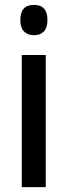

<svg xmlns="http://www.w3.org/2000/svg" viewBox="-20 -765 276 785"><path d="M119 -745Q174 -745 174 -683Q174 -652 159.5 -636.5Q145 -621 119 -621Q93 -621 78 -636.5Q63 -652 63 -683Q63 -745 119 -745ZM167 -540V0H69V-540Z"/></svg>

Font: Noto Sans Myanmar Condensed Medium
Style: Regular
Weight: 500
Width: 3
Designer: Monotype Design Team
Foundry: Monotype Imaging Inc.
Version: Version 2.107; ttfautohint (v1.8.4.7-5d5b)